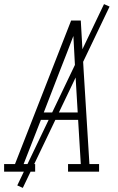

<svg xmlns="http://www.w3.org/2000/svg" viewBox="-54 -835 574 934"><path d="M-34 0V-37H19L292 -735H339L353 -490L381 -37H428V0H277V-37H339L326 -252H145L61 -37H117V0ZM159 -288H324L312 -490Q310 -533 307.5 -575.5Q305 -618 303 -660Q287 -618 270.5 -575.5Q254 -533 237 -490ZM57 79 30 67 452 -815 479 -803Z"/></svg>

Font: Iosevka Slab Extralight
Style: Italic
Weight: 200
Italic angle: -9°
Monospace: yes
Designer: Belleve Invis
Foundry: Belleve Invis
Version: Version 11.1.1; ttfautohint (v1.8.3)